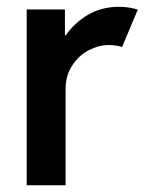

<svg xmlns="http://www.w3.org/2000/svg" viewBox="-20 -549 428 569"><path d="M59.1 -521H172.4V-444.3H174.8Q200.7 -481.4 240.7 -505.1Q280.8 -528.8 332.5 -528.8Q350.1 -528.8 365.7 -526.1Q381.3 -523.4 388.2 -520L341.8 -409.7Q337.4 -411.6 325.9 -413.6Q314.5 -415.5 301.8 -415.5Q272.9 -415.5 243.2 -400.1Q213.4 -384.8 193.8 -354.7Q174.3 -324.7 174.3 -284.2V0H59.1Z"/></svg>

Font: Reddit Sans SemiBold
Style: Regular
Weight: 600
Designer: Stephen Hutchings
Foundry: Reddit
Version: Version 1.013